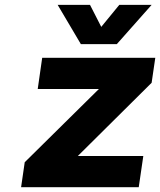

<svg xmlns="http://www.w3.org/2000/svg" viewBox="-20 -780 667 800"><path d="M67.9 0 83 -104 392.1 -409.2H137.2L155.8 -539.1H627L611.8 -435.1L304.2 -129.9H577.1L558.1 0ZM220.2 -759.8H355L401.9 -668L477.1 -759.8H611.8L466.8 -596.2H316.9Z"/></svg>

Font: Trueno
Style: Bold Italic
Weight: 700
Designer: Julieta Ulanovsky
Foundry: Julieta Ulanovsky
Version: Version 3.001b | FøM Fix